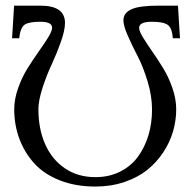

<svg xmlns="http://www.w3.org/2000/svg" viewBox="-20 -666 707 698"><path d="M126 -586.9Q85.9 -586.9 70.1 -576.7Q54.2 -566.4 49.8 -526.9H23.9L31.2 -645.5H127Q216.3 -645.5 216.3 -582.5Q216.3 -556.2 201.2 -513.4Q186 -470.7 168 -432.1Q149.9 -393.6 134.8 -347.2Q119.6 -300.8 119.6 -268.6Q119.6 -197.8 144 -142.1Q168.5 -86.4 215.8 -54.2Q263.2 -22 326.7 -22Q377 -22 417 -42.2Q457 -62.5 481.9 -96.9Q506.8 -131.3 519.8 -174.8Q532.7 -218.3 532.7 -267.6Q532.7 -316.9 516.4 -370.6Q500 -424.3 480.7 -461.2Q461.4 -498 445.1 -534.9Q428.7 -571.8 428.7 -591.8Q428.7 -619.1 457.8 -632.3Q486.8 -645.5 556.6 -645.5H627L634.3 -526.9H608.4Q605.5 -564.5 589.6 -575.7Q573.7 -586.9 532.2 -586.9Q485.8 -586.9 485.8 -564.9Q485.8 -552.7 499.8 -530Q513.7 -507.3 533.4 -479Q553.2 -450.7 573 -418.5Q592.8 -386.2 606.7 -346.2Q620.6 -306.2 620.6 -268.6Q620.6 -228 609.1 -188.5Q597.7 -148.9 573.7 -112.5Q549.8 -76.2 515.6 -48.6Q481.4 -21 432.6 -4.4Q383.8 12.2 326.7 12.2Q254.4 12.2 197 -10.5Q139.6 -33.2 104.2 -72.5Q68.8 -111.8 50.3 -161.9Q31.7 -211.9 31.7 -268.6Q31.7 -305.7 45.9 -345.7Q60.1 -385.7 80.3 -418Q100.6 -450.2 120.8 -478.8Q141.1 -507.3 155.3 -530.3Q169.4 -553.2 169.4 -565.4Q169.4 -586.9 126 -586.9Z"/></svg>

Font: Libertinage
Style: b
Weight: 400
Designer: OSP
Foundry: OSP
Version: Version 1.0; 2008; OFL relea